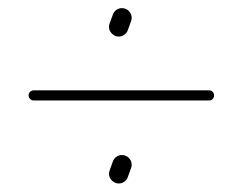

<svg xmlns="http://www.w3.org/2000/svg" viewBox="-20 -546 584 462"><path d="M265.6 -458Q256.3 -458 249.3 -465.1Q242.2 -472.2 242.2 -481.4Q242.2 -484.9 243.7 -489.3L251.5 -510.7Q253.9 -517.6 259.8 -522Q265.6 -526.4 273.4 -526.4Q283.2 -526.4 290 -519.5Q296.9 -512.7 296.9 -502.9Q296.9 -499.5 295.4 -495.1L287.6 -473.6Q285.2 -466.8 279.3 -462.4Q273.4 -458 265.6 -458ZM265.6 -104.5Q256.3 -104.5 249.3 -111.6Q242.2 -118.7 242.2 -127.9Q242.2 -131.3 243.7 -135.7L251.5 -157.2Q253.9 -164.1 259.8 -168.5Q265.6 -172.9 273.4 -172.9Q283.2 -172.9 290 -166Q296.9 -159.2 296.9 -149.4Q296.9 -146 295.4 -141.6L287.6 -120.1Q285.2 -113.3 279.3 -108.9Q273.4 -104.5 265.6 -104.5ZM495.1 -316.4Q495.1 -311.5 491.7 -307.9Q488.3 -304.2 482.9 -304.2H61Q56.2 -304.2 52.5 -307.9Q48.8 -311.5 48.8 -316.4Q48.8 -321.8 52.5 -325.2Q56.2 -328.6 61 -328.6H482.9Q488.3 -328.6 491.7 -325.2Q495.1 -321.8 495.1 -316.4Z"/></svg>

Font: Velvelyne Light
Style: Regular
Weight: 200
Designer: Manon Van der Borght et Mariel Nils
Foundry: Velvetyne
Version: Version 1.070